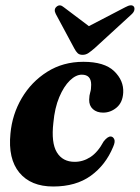

<svg xmlns="http://www.w3.org/2000/svg" viewBox="-20 -686 521 716"><path d="M285 -407.5Q263 -407.5 240.5 -385.8Q218 -364 201 -323.8Q184 -283.5 179 -228Q170.5 -153.5 192 -118Q213.5 -82.5 258.5 -82.5Q290 -82.5 317.5 -100.5Q345 -118.5 366.5 -158.5Q381.5 -177.5 393 -177Q401.5 -176.5 406 -167Q410.5 -157.5 402 -138.5Q374 -70.5 318.5 -30.5Q263 9.5 178.5 9.5Q95 9.5 52.2 -42.2Q9.5 -94 19 -188Q25.5 -259.5 61.2 -320.2Q97 -381 156 -418.2Q215 -455.5 291 -455.5Q369.5 -455.5 405.8 -420.5Q442 -385.5 439.5 -340.5Q437.5 -304 415 -285Q392.5 -266 364.5 -266Q341 -266 326.5 -279Q312 -292 312.5 -314.5Q313 -331 316.5 -341.8Q320 -352.5 320 -370Q320 -407.5 285 -407.5ZM332 -505.5Q319.5 -495 309.8 -488.2Q300 -481.5 288 -481.5Q276 -481.5 269.5 -487.8Q263 -494 257 -505.5L188 -634Q179 -651.5 191.5 -661.5Q203.5 -671.5 218 -659L311.5 -588.5L447 -659Q470.5 -672 479 -661.5Q482.5 -657 481 -648.8Q479.5 -640.5 470 -632Z"/></svg>

Font: Fraunces 144pt S050
Style: Bold Italic
Weight: 700
Italic angle: -16°
Version: Version 1.000; ttfautohint (v1.8.3)